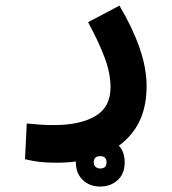

<svg xmlns="http://www.w3.org/2000/svg" viewBox="-20 -351 626 697"><path d="M186.5 239.7Q147.5 239.7 122.8 236.6Q98.1 233.4 70.8 227.1L77.1 97.2Q105 99.6 124.5 101.3Q144 103 176.8 103Q270.5 103 325.9 70.6Q381.3 38.1 381.3 -34.2Q381.3 -83.5 360.6 -139.9Q339.8 -196.3 299.8 -270.5L413.6 -330.6Q460.4 -252 486.3 -178Q512.2 -104 512.2 -38.1Q512.2 55.2 470.5 116.9Q428.7 178.7 355.2 209.2Q281.7 239.7 186.5 239.7ZM343.8 326.2Q305.2 326.2 280.3 302.2Q255.4 278.3 255.4 238.3Q255.4 198.2 281 174.3Q306.6 150.4 343.8 150.4Q381.3 150.4 407 173.3Q432.6 196.3 432.6 238.3Q432.6 279.8 407 303Q381.3 326.2 343.8 326.2ZM343.8 260.7Q366.7 260.7 366.7 238.3Q366.7 215.8 344.2 215.8Q320.3 215.8 320.3 238.3Q320.3 249.5 327.4 255.1Q334.5 260.7 343.8 260.7Z"/></svg>

Font: Cascadia Code NF
Style: Bold
Weight: 700
Monospace: yes
Designer: Aaron Bell
Foundry: Saja Typeworks
Version: Version 2404.023; ttfautohint (v1.8.4)